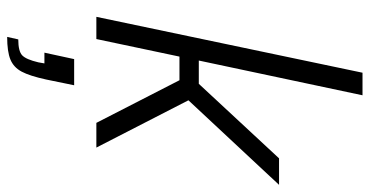

<svg xmlns="http://www.w3.org/2000/svg" viewBox="-268 -515 1032 536"><g transform="rotate(90 248.0 -247.0)"><path d="M27 0 183 -743H246L149 -286H214L422 -510H496L260 -257L392 0H323L204 -232H138L89 0ZM154 162 157 145H127L145 62H218L202 140Q192 186 180 208.5Q168 231 146 240Q124 249 83 249L90 218Q123 218 134.5 207Q146 196 154 162Z"/></g></svg>

Font: Saira Semi Condensed Light
Style: Italic
Weight: 300
Width: 4
Italic angle: -12°
Designer: Hector Gatti with collaboration of the Omnibus-Type team
Foundry: Omnibus-Type
Version: Version 1.001; ttfautohint (v1.8)